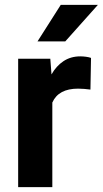

<svg xmlns="http://www.w3.org/2000/svg" viewBox="-20 -770 423 790"><path d="M354.5 -531.7 352.1 -401.4Q341.8 -402.8 327.4 -404.1Q313 -405.3 301.3 -405.3Q220.7 -405.3 195.3 -348.1V0H54.7V-528.3H187L191.9 -463.9Q211.4 -498.5 241.2 -518.3Q271 -538.1 310.5 -538.1Q321.8 -538.1 334.2 -536.4Q346.7 -534.7 354.5 -531.7ZM134.3 -599.6 230 -750H382.8L248.5 -599.6Z"/></svg>

Font: Vazirmatn RD UI
Style: Bold
Weight: 700
Designer: Saber Rastikerdar
Foundry: Saber Rastikerdar
Version: Version 33.003